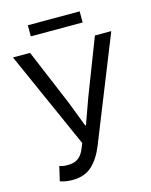

<svg xmlns="http://www.w3.org/2000/svg" viewBox="-120 -869 754 959"><g transform="rotate(-15 257.0 -390.0)"><path d="M135.7 12Q114.1 12 99.4 9.3Q84.7 6.5 70.9 1.8L88.3 -72.9Q96.7 -69.9 106.2 -68Q115.8 -66.2 130.2 -66.2Q162.4 -66.2 182.1 -79.1Q201.8 -92 214.5 -119.4L228.8 -153.6L5.1 -656.3H93.5L216 -364.4L265.7 -235H269.7L316.1 -364.4L428.8 -656.3H513.5L298.6 -119.2Q274.2 -58.5 236.1 -23.3Q198.1 12 135.7 12ZM118.5 -735V-792.4H386.5V-735Z"/></g></svg>

Font: Source Sans Variable
Style: Regular
Weight: 200
Designer: Paul D. Hunt
Foundry: Adobe Systems Incorporated
Version: Version 3.006;hotconv 1.0.111;makeotfexe 2.5.65597